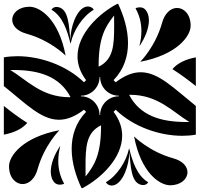

<svg xmlns="http://www.w3.org/2000/svg" viewBox="-20 -1000 1040 1000"><path d="M248.1 -949.3C306.3 -915.7 330.9 -839.4 346.7 -774.6L348.2 -774.2C362.1 -841 410.4 -915.7 468.6 -949.3C462.1 -960.6 449.9 -966.3 437.7 -966.3C434.3 -966.3 430.9 -965.9 427.6 -965C377.8 -951.7 347.5 -859 346.3 -792.4C339.1 -865.5 337.5 -948.5 287 -962C282.8 -963.2 278.5 -963.8 274.4 -963.8C263.7 -963.8 254 -959.6 248.1 -949.3ZM531.4 -50.7C537.9 -39.4 550.1 -33.6 562.4 -33.6C565.7 -33.6 569.1 -34.1 572.4 -35C622.2 -48.3 652.5 -140.9 653.7 -207.6C660.9 -134.5 662.5 -51.5 713 -38C717.2 -36.8 721.5 -36.2 725.6 -36.2C736.3 -36.2 746 -40.4 752 -50.7C693.7 -84.3 669.2 -160.6 653.3 -225.4L651.8 -225.7C637.9 -159 589.6 -84.3 531.4 -50.7ZM0 -551.8C114.6 -459.8 194.3 -376.3 287 -376.3C326.9 -376.3 369.1 -391.7 417.5 -428.5L428.5 -417.5C373.9 -360.9 353.3 -293.2 353.3 -224.6C353.3 -153.6 375.4 -81.6 404.7 -20H409.2C506.6 -71.2 616.3 -176.7 616.3 -293.5C616.3 -334 603.1 -376 571.5 -417.5L582.5 -428.5C677.4 -337 814.1 -292.7 929.6 -292.7C954.3 -292.7 977.9 -294.7 1000 -298.7V-448.2C885.4 -540.2 805.6 -623.7 713 -623.7C673.1 -623.7 630.9 -608.3 582.5 -571.5L571.5 -582.5C626.1 -639.1 646.7 -706.8 646.7 -775.4C646.7 -846.4 624.6 -918.3 595.3 -980H590.8C493.4 -928.8 383.7 -823.3 383.7 -706.5C383.7 -665.9 396.9 -624 428.5 -582.5L417.5 -571.5C322.6 -663 185.9 -707.3 70.4 -707.3C45.8 -707.3 22.1 -705.3 0 -701.3ZM401.3 -498.5V-501.5C429.2 -501.5 454.4 -513.3 472.1 -532.2C488.5 -549.6 498.5 -573 498.5 -598.7H501.5C501.5 -570.8 513.3 -545.6 532.2 -527.9C549.6 -511.5 573 -501.5 598.8 -501.5V-498.5C570.8 -498.5 545.6 -486.7 527.9 -467.8C511.5 -450.4 501.5 -427 501.5 -401.2H498.5C498.5 -429.2 486.7 -454.4 467.8 -472.1C450.4 -488.5 427 -498.5 401.3 -498.5ZM685.8 -956.5C706.8 -920.2 716.5 -879.5 716.5 -837.9C716.5 -812.8 713 -787.3 706.3 -762.2L707.7 -761.8C736.6 -804.8 755.6 -853.7 755.6 -893.9C755.6 -917.3 749.1 -937.7 734.5 -952.4C728.1 -958.7 717.9 -961.9 707.6 -961.9C699.9 -961.9 692 -960.1 685.8 -956.5ZM493.7 -658.7C494 -803.3 527.4 -860.7 574.3 -919.1C574.4 -912.7 574.4 -906.3 574.4 -900C574.4 -888.6 574.5 -877.6 574.5 -866.9C574.5 -764.1 570.9 -690.8 494.2 -652.8ZM244.4 -106.1C244.4 -82.7 250.9 -62.3 265.5 -47.6C271.9 -41.3 282.1 -38.1 292.4 -38.1C300.2 -38.1 308 -39.9 314.2 -43.5C293.2 -79.8 283.5 -120.5 283.5 -162.1C283.5 -187.2 287 -212.7 293.7 -237.8L292.3 -238.2C263.4 -195.2 244.4 -146.4 244.4 -106.1ZM425.5 -133.1C425.5 -235.9 429.1 -309.2 505.8 -347.2L506.3 -341.3C506 -196.7 472.6 -139.2 425.7 -80.9C425.6 -87.3 425.6 -93.7 425.6 -100C425.6 -111.4 425.5 -122.4 425.5 -133.1ZM652.8 -505.8 658.7 -506.3C803.3 -506 880.1 -416.9 966.1 -364.7L947 -364.6C818.2 -365 709 -397.2 652.8 -505.8ZM878 -640C923.3 -611.3 963.4 -581.1 1000 -551.8V-701.3C947.8 -691.8 904.5 -671.3 878 -640ZM33.9 -635.3 53 -635.4C181.8 -635 291 -602.8 347.2 -494.2L341.3 -493.7C196.7 -494 119.9 -583.1 33.9 -635.3ZM0 -298.7C52.2 -308.2 95.5 -328.7 122 -360C76.7 -388.6 36.6 -418.9 0 -448.2ZM43.6 -897C43.6 -868.5 66.3 -838.7 117.8 -824.5C243.5 -789.8 321.8 -710.5 321.8 -710.5C285.8 -900.5 188.4 -964.9 133.8 -964.9C77.5 -964.9 43.6 -931.9 43.6 -897ZM678.3 -289.5C714.3 -99.5 811.6 -35.1 866.2 -35.1C922.5 -35.1 956.4 -68.1 956.4 -103C956.4 -131.5 933.8 -161.3 882.3 -175.5C756.6 -210.2 678.3 -289.5 678.3 -289.5ZM710.5 -678.3C900.5 -714.3 973 -811 973 -866C973 -925.1 938.6 -958.6 902.1 -958.6C865.3 -958.6 836.4 -925.3 824.5 -882.3C789.8 -756.6 710.5 -678.3 710.5 -678.3ZM27 -134C27 -74.9 61.4 -41.4 97.9 -41.4C134.7 -41.4 163.7 -74.7 175.5 -117.8C210.2 -243.5 289.5 -321.8 289.5 -321.8C99.5 -285.8 27 -189 27 -134Z"/></svg>

Font: GlukFrames07
Style: Medium
Weight: 500
Monospace: yes
Designer: gluk
Foundry: gluk
Version: Version 1.00